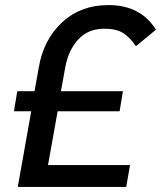

<svg xmlns="http://www.w3.org/2000/svg" viewBox="-20 -736 634 756"><path d="M464 -377H220L237 -471Q249 -538 288 -580.5Q327 -623 391 -623Q437 -623 464.5 -606Q492 -589 515 -554L594 -619Q534 -716 407 -716Q298 -716 225 -648.5Q152 -581 133 -472L116 -377H48L35 -298H103L50 0H477L492 -86H169L207 -298H451Z"/></svg>

Font: Geom
Style: Italic
Weight: 400
Italic angle: -10°
Version: Version 1.102